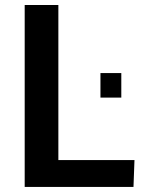

<svg xmlns="http://www.w3.org/2000/svg" viewBox="-20 -735 563 755"><path d="M375 -351.1V-447.8H457V-351.1ZM77.1 0V-715.3H209.5V-105.5H508.8L504.9 0Z"/></svg>

Font: Oxygen
Style: Bold
Weight: 700
Designer: vernon adams
Foundry: Vernon Adams
Version: Version 0.2.3 webfont; ttfautohint (v0.93.3-1d66) -l 8 -r 50